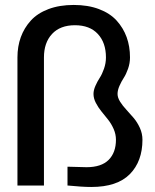

<svg xmlns="http://www.w3.org/2000/svg" viewBox="-20 -742 620 768"><path d="M345.2 5.9Q309.6 5.9 250 0V-75.2L326.2 -73.2Q385.3 -73.2 414.6 -102.5Q443.8 -131.8 443.8 -183.1Q443.8 -205.1 434.6 -226.1Q425.3 -247.1 412.1 -263.7Q398.9 -280.3 385.7 -296.4Q372.6 -312.5 363.3 -330.6Q354 -348.6 354 -366.2Q354 -381.3 361.8 -398.9Q369.6 -416.5 378.9 -430.7Q388.2 -444.8 396 -467Q403.8 -489.3 403.8 -512.2Q403.8 -571.3 371.3 -606.2Q338.9 -641.1 279.8 -641.1Q220.7 -641.1 188.2 -606.2Q155.8 -571.3 155.8 -512.2V0H49.8V-512.2Q49.8 -556.2 63.2 -593.3Q76.7 -630.4 103.3 -659.7Q129.9 -689 173.8 -705.6Q217.8 -722.2 274.9 -722.2Q332 -722.2 376 -705.6Q419.9 -689 446.5 -659.7Q473.1 -630.4 486.6 -593.3Q500 -556.2 500 -512.2Q500 -489.3 492.2 -467Q484.4 -444.8 475.1 -430.7Q465.8 -416.5 458 -398.9Q450.2 -381.3 450.2 -366.2Q450.2 -351.6 460.4 -335.2Q470.7 -318.8 485.4 -303.2Q500 -287.6 514.6 -270.3Q529.3 -252.9 539.6 -230.2Q549.8 -207.5 549.8 -183.1Q549.8 -96.7 499.3 -45.4Q448.7 5.9 345.2 5.9Z"/></svg>

Font: Creato Display Medium
Style: Regular
Weight: 500
Version: Version 1.000